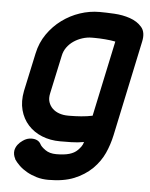

<svg xmlns="http://www.w3.org/2000/svg" viewBox="-53 -608 651 833"><g transform="rotate(5 272.5 -191.5)"><path d="M426 -442Q406 -446 381 -448Q356 -450 335 -450H323Q303 -450 282.5 -443.5Q262 -437 245 -425.5Q228 -414 216 -397.5Q204 -381 200 -361L164 -194Q159 -172 164.5 -155.5Q170 -139 182 -127.5Q194 -116 211.5 -110Q229 -104 249 -104H259Q281 -104 307 -106Q333 -108 356 -113ZM454 -37Q445 5 428 42.5Q411 80 379 112Q346 144 300.5 162.5Q255 181 189 181Q161 181 137.5 174Q114 167 94.5 156Q75 145 60.5 131Q46 117 37 103H38Q28 85 31 66Q34 52 42.5 41Q51 30 63 22Q81 9 101 9Q130 9 141 29Q146 40 165 53.5Q184 67 213 67Q248 67 270 60.5Q292 54 305 41Q313 33 319 25Q325 17 329 4Q301 9 273.5 9.5Q246 10 225 10Q182 10 146 -4.5Q110 -19 85.5 -46Q61 -73 51 -110.5Q41 -148 50 -194L86 -361Q96 -408 122 -445.5Q148 -483 184 -509.5Q220 -536 262 -550Q304 -564 347 -564Q374 -564 411 -562Q448 -560 480 -549Q512 -538 531.5 -515.5Q551 -493 542 -452Z"/></g></svg>

Font: VDS
Style: Bold Italic
Weight: 700
Designer: artmaker
Foundry: artmaker
Version: Version 1.000 2009 initial release